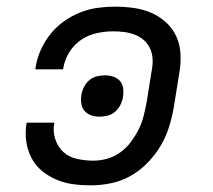

<svg xmlns="http://www.w3.org/2000/svg" viewBox="-20 -548 640 576"><path d="M253 8Q225 8 199 4.5Q173 1 148.5 -9.5Q124 -20 104.5 -36.5Q85 -53 73.5 -76Q62 -99 58.5 -125.5Q55 -152 60 -180H143Q138 -155 145.5 -131.5Q153 -108 169.5 -92.5Q186 -77 210.5 -71.5Q235 -66 260 -66Q281 -66 302 -72Q323 -78 341 -91Q359 -104 372.5 -122Q386 -140 396 -160Q406 -180 411 -200.5Q416 -221 420 -242L436 -342Q439 -358 437.5 -374.5Q436 -391 429 -405Q422 -419 410 -429Q398 -439 383 -444.5Q368 -450 352 -452Q336 -454 319 -454Q295 -454 270 -448.5Q245 -443 223.5 -428.5Q202 -414 188 -391.5Q174 -369 170 -344L169 -340H86L87 -347Q91 -373 102.5 -398.5Q114 -424 131.5 -446Q149 -468 172.5 -484.5Q196 -501 221.5 -511Q247 -521 273 -524.5Q299 -528 325 -528Q354 -528 382 -524Q410 -520 434 -509.5Q458 -499 478 -481Q498 -463 509 -438.5Q520 -414 521.5 -386Q523 -358 518 -330L502 -230Q497 -200 488 -170Q479 -140 463 -112.5Q447 -85 424 -61Q401 -37 373 -21Q345 -5 314 1.5Q283 8 253 8ZM278 -198Q265 -198 253.5 -202Q242 -206 234 -215Q226 -224 224 -237Q222 -250 224 -263Q226 -275 232 -287Q238 -299 248 -307.5Q258 -316 270.5 -319Q283 -322 295 -322Q308 -322 320 -318Q332 -314 340 -305Q348 -296 349.5 -283Q351 -270 349 -257Q347 -245 341 -233Q335 -221 325 -212.5Q315 -204 302.5 -201Q290 -198 278 -198Z"/></svg>

Font: Iosevka Aile Oblique
Style: Regular
Weight: 400
Italic angle: -9°
Designer: Belleve Invis
Foundry: Belleve Invis
Version: Version 31.1.0; ttfautohint (v1.8.4)